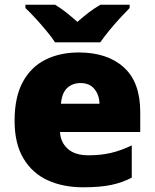

<svg xmlns="http://www.w3.org/2000/svg" viewBox="-20 -786 658 816"><path d="M315 -563Q436 -563 506 -500Q576 -437 576 -310V-225H235Q237 -182 267.5 -154Q298 -126 356 -126Q408 -126 451 -136Q494 -146 540 -168V-31Q500 -10 452.5 0Q405 10 333 10Q249 10 183.5 -19.5Q118 -49 80 -112Q42 -175 42 -273Q42 -373 76.5 -437Q111 -501 172.5 -532Q234 -563 315 -563ZM322 -433Q288 -433 265.5 -412Q243 -391 239 -345H403Q402 -382 381.5 -407.5Q361 -433 322 -433ZM214 -606Q199 -629 176.5 -656Q154 -683 130.5 -708.5Q107 -734 88 -752V-766H214Q240 -750 261.5 -733Q283 -716 309 -693Q335 -716 358 -733.5Q381 -751 407 -766H531V-752Q514 -735 490.5 -709.5Q467 -684 444.5 -656.5Q422 -629 406 -606Z"/></svg>

Font: Noto Sans Thaana Black
Style: Regular
Weight: 900
Designer: David Williams
Foundry: Google Inc.
Version: Version 3.001; ttfautohint (v1.8.4.7-5d5b)